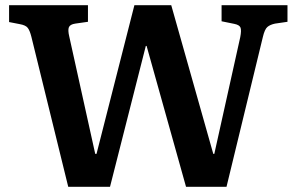

<svg xmlns="http://www.w3.org/2000/svg" viewBox="-20 -720 1143 740"><path d="M243 0 101 -578Q95 -602 87 -612.5Q79 -623 56 -627L15 -635V-700H319V-636L270 -629Q250 -626 245.5 -615Q241 -604 247 -579L347 -127H352L498 -700H640L802 -127H806L906 -577Q911 -603 907 -613.5Q903 -624 883 -628L834 -638V-700H1088V-636L1040 -629Q1021 -625 1010.5 -616Q1000 -607 993 -577L853 0H697L545 -543H542L404 0Z"/></svg>

Font: Literata SemiBold
Style: Regular
Weight: 600
Designer: Latin by Veronika Burian and Jose Scaglione. Greek by Irene Vlachou. Cyrillic by Vera Evstafieva.
Foundry: TypeTogether
Version: Version 3.103; ttfautohint (v1.8.4.7-5d5b);gftools[0.9.29]